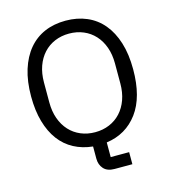

<svg xmlns="http://www.w3.org/2000/svg" viewBox="-126 -811 959 1076"><g transform="rotate(-15 354.0 -273.0)"><path d="M508 164H405Q363 164 342 140.5Q321 117 321 82V11Q261 5 212 -21Q163 -47 129 -92.5Q95 -138 76.5 -202.5Q58 -267 58 -349Q58 -437 79 -504Q100 -571 138.5 -617Q177 -663 231.5 -686.5Q286 -710 354 -710Q421 -710 476 -686.5Q531 -663 569.5 -617Q608 -571 629 -504Q650 -437 650 -349Q650 -188 583 -97.5Q516 -7 401 9V94H508ZM354 -63Q399 -63 437 -79Q475 -95 502.5 -125Q530 -155 545 -197Q560 -239 560 -291V-407Q560 -459 545 -501Q530 -543 502.5 -573Q475 -603 437 -619Q399 -635 354 -635Q309 -635 271 -619Q233 -603 205.5 -573Q178 -543 163 -501Q148 -459 148 -407V-291Q148 -239 163 -197Q178 -155 205.5 -125Q233 -95 271 -79Q309 -63 354 -63Z"/></g></svg>

Font: IBM Plex Sans Thai Looped
Style: Regular
Weight: 400
Designer: Mike Abbink, Paul van der Laan, Pieter van Rosmalen, Ben Mitchell, Mark Frömberg
Foundry: Bold Monday
Version: Version 1.1